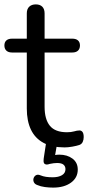

<svg xmlns="http://www.w3.org/2000/svg" viewBox="-23 -662 401 874"><path d="M271 9Q214 9 175.5 -11.5Q137 -32 118 -71.5Q99 -111 99 -168V-423H32Q15 -423 6 -431.5Q-3 -440 -3 -455Q-3 -470 6 -478Q15 -486 32 -486H99V-601Q99 -621 110 -631.5Q121 -642 140 -642Q159 -642 169.5 -631.5Q180 -621 180 -601V-486H306Q323 -486 332 -478Q341 -470 341 -455Q341 -440 332 -431.5Q323 -423 306 -423H180V-176Q180 -119 204 -89.5Q228 -60 282 -60Q301 -60 314.5 -64Q328 -68 337 -68Q346 -69 352 -62Q358 -55 358 -38Q358 -26 353.5 -16Q349 -6 338 -2Q326 2 306.5 5.5Q287 9 271 9ZM219 192Q201 192 181.5 189.5Q162 187 146 180Q135 176 131 167Q127 158 130 149Q133 140 141 135.5Q149 131 161 136Q173 141 186.5 143Q200 145 217 145Q243 145 259 135.5Q275 126 275 108Q275 95 266 87.5Q257 80 237 80Q229 80 221.5 81Q214 82 204 84Q195 87 190 87Q185 87 180 84Q176 80 175.5 74.5Q175 69 176 59L188 -20H239L226 55L202 49Q214 46 225.5 44Q237 42 247 42Q283 42 307 60Q331 78 331 110Q331 147 300 169.5Q269 192 219 192Z"/></svg>

Font: Nunito
Style: Regular
Weight: 400
Designer: Vernon Adams
Foundry: Vernon Adams
Version: Version 3.602